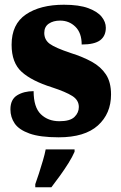

<svg xmlns="http://www.w3.org/2000/svg" viewBox="-20 -570 512 811"><path d="M228 10Q149 10 104.5 -6Q60 -22 42 -48.5Q24 -75 24 -108Q24 -150 52.5 -167.5Q81 -185 122 -185Q122 -117 152.5 -87.5Q183 -58 231 -58Q276 -58 294.5 -76Q313 -94 313 -118Q313 -147 285.5 -164.5Q258 -182 200 -201Q114 -228 71.5 -266.5Q29 -305 29 -381Q29 -468 89.5 -509Q150 -550 250 -550Q314 -550 353 -535.5Q392 -521 409.5 -499Q427 -477 427 -453Q427 -418 403 -400Q379 -382 325 -382Q325 -431 298.5 -457Q272 -483 234 -483Q205 -483 186 -470Q167 -457 167 -431Q167 -402 190 -385Q213 -368 279 -346Q330 -330 368 -309Q406 -288 427.5 -255.5Q449 -223 449 -171Q449 -90 393.5 -40Q338 10 228 10ZM129 208Q136 189 144.5 162.5Q153 136 161 109Q169 82 173 61H295V71Q286 92 269.5 118.5Q253 145 233.5 172Q214 199 197 221H129Z"/></svg>

Font: Noto Serif Hebrew SemiCondensed Black
Style: Regular
Weight: 900
Width: 4
Designer: Monotype Design Team
Foundry: Monotype Imaging Inc.
Version: Version 2.004; ttfautohint (v1.8.4.7-5d5b)